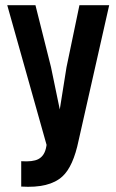

<svg xmlns="http://www.w3.org/2000/svg" viewBox="-20 -720 448 742"><path d="M284 -178Q263 -76 221 -38Q171 8 62 1V-97Q107 -94 128 -105Q153 -118 159 -154L160 -160L8 -700H117L177 -461L211 -297L237 -460L287 -700H402Z"/></svg>

Font: Adderley Bold
Style: Regular
Weight: 700
Designer: gorohovskiy
Version: Version 1.003 November 13, 2017